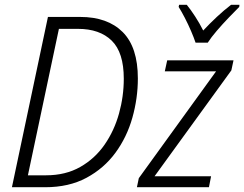

<svg xmlns="http://www.w3.org/2000/svg" viewBox="-20 -785 1024 805"><path d="M30 0 181 -714H316Q431 -714 494.5 -650.5Q558 -587 558 -456Q558 -373 535 -291.5Q512 -210 464 -144.5Q416 -79 342.5 -39.5Q269 0 169 0ZM173 -50Q255 -50 316.5 -85Q378 -120 418.5 -178.5Q459 -237 479 -309Q499 -381 499 -455Q499 -565 448.5 -614.5Q398 -664 307 -664H227L97 -50ZM554 0 562 -38 886 -486H671L681 -532H959L950 -490L628 -46H865L856 0ZM800 -606Q793 -627 781 -655Q769 -683 755 -710Q741 -737 729 -756L731 -765H763Q780 -744 798.5 -715.5Q817 -687 832 -657Q859 -686 889.5 -714.5Q920 -743 949 -765H984L983 -756Q965 -738 939 -711Q913 -684 889 -656Q865 -628 851 -606Z"/></svg>

Font: Noto Sans SemiCondensed Light
Style: Italic
Weight: 300
Width: 4
Italic angle: -12°
Designer: Monotype Design Team
Foundry: Monotype Imaging Inc.
Version: Version 2.013; ttfautohint (v1.8.4.7-5d5b)